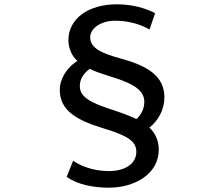

<svg xmlns="http://www.w3.org/2000/svg" viewBox="-20 -799 1040 890"><path d="M673 -662 699 -738C657 -760 596 -779 522 -779C387 -779 297 -711 297 -612C297 -577 314 -536 339 -517C282 -480 257 -426 257 -383C257 -285 337 -241 466 -202C578 -168 612 -141 612 -95C612 -43 564 -6 484 -6C408 -6 348 -33 319 -54L289 21C337 55 408 71 484 71C603 71 716 9 716 -106C716 -153 693 -191 672 -207C713 -239 742 -290 742 -348C742 -447 663 -494 542 -527C455 -551 398 -574 398 -626C398 -664 442 -703 515 -703C587 -703 643 -680 673 -662ZM350 -401C350 -430 365 -457 396 -480C478 -437 649 -423 649 -327C649 -297 635 -266 612 -247C590 -259 547 -275 474 -299C371 -334 350 -364 350 -401Z"/></svg>

Font: Source Han Sans JP Medium
Style: Regular
Weight: 500
Designer: Ryoko NISHIZUKA 西塚涼子 (kana, bopomofo & ideographs); Paul D. Hunt (Latin, Greek & Cyrillic); Sandoll Communications 산돌커뮤니
Foundry: Adobe
Version: Version 2.002;hotconv 1.0.116;makeotfexe 2.5.65601